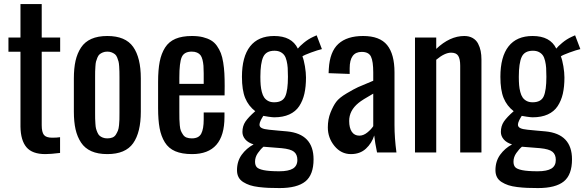

<svg xmlns="http://www.w3.org/2000/svg" viewBox="-20 -767 2940 966"><path d="M22.5 -506.8V-578.1H83V-746.6H189.9V-578.1H282.7V-506.8H189.9V-137.2Q189.9 -102.5 200.9 -88.4Q211.9 -74.2 242.7 -74.2Q265.6 -74.2 282.2 -76.7V2.4Q235.4 8.3 208 8.3Q142.1 8.3 113 -26.4Q84 -61 83 -129.9V-506.8Z M351.6 -205.1V-372.6Q351.6 -423.3 360.1 -461.2Q368.7 -499 387.7 -527.8Q406.7 -556.6 439.7 -571.3Q472.7 -585.9 520 -585.9Q611.3 -585.9 649.9 -531.2Q688.5 -476.6 688.5 -372.6V-205.1Q688.5 -101.1 649.9 -46.4Q611.3 8.3 520 8.3Q472.7 8.3 439.7 -6.3Q406.7 -21 387.7 -49.8Q368.7 -78.6 360.1 -116.5Q351.6 -154.3 351.6 -205.1ZM458.5 -198.2Q458.5 -179.7 458.7 -170.4Q459 -161.1 460 -145Q460.9 -128.9 463.1 -120.4Q465.3 -111.8 470 -100.8Q474.6 -89.8 481 -84.2Q487.3 -78.6 497.3 -74.7Q507.3 -70.8 520 -70.8Q534.7 -70.8 545.7 -75.2Q556.6 -79.6 563 -89.8Q569.3 -100.1 573.2 -109.6Q577.1 -119.1 578.9 -137Q580.6 -154.8 580.8 -165.8Q581.1 -176.8 581.1 -198.2V-379.4Q581.1 -397.9 580.8 -407.2Q580.6 -416.5 579.6 -432.6Q578.6 -448.7 576.4 -457.3Q574.2 -465.8 569.8 -477.1Q565.4 -488.3 558.8 -493.7Q552.2 -499 542.5 -503.2Q532.7 -507.3 520 -507.3Q507.3 -507.3 497.3 -503.2Q487.3 -499 481 -493.7Q474.6 -488.3 470 -477.1Q465.3 -465.8 463.1 -457.3Q460.9 -448.7 460 -432.6Q459 -416.5 458.7 -407.2Q458.5 -397.9 458.5 -379.4Z M775.4 -222.7V-355Q775.4 -415 783.4 -456.3Q791.5 -497.6 810.5 -527.6Q829.6 -557.6 863 -571.8Q896.5 -585.9 945.8 -585.9Q976.6 -585.9 1000.5 -580.1Q1024.4 -574.2 1041.7 -564Q1059.1 -553.7 1071.3 -536.4Q1083.5 -519 1091.1 -499.8Q1098.6 -480.5 1103 -452.9Q1107.4 -425.3 1108.9 -397.9Q1110.4 -370.6 1110.4 -334L1109.9 -287.1H882.3V-210Q882.3 -208 882.3 -203.6Q882.3 -179.2 882.6 -167.5Q882.8 -155.8 884.5 -137Q886.2 -118.2 890.1 -108.9Q894 -99.6 900.9 -89.4Q907.7 -79.1 918.7 -75Q929.7 -70.8 945.3 -70.8Q980 -70.8 992.4 -94.5Q1004.9 -118.2 1004.9 -166V-201.2H1109.4V-178.7Q1109.4 8.3 946.3 8.3Q895.5 8.3 861.8 -6.1Q828.1 -20.5 809.3 -51Q790.5 -81.5 783 -122.3Q775.4 -163.1 775.4 -222.7ZM882.3 -345.2H1004.9V-397.5Q1004.9 -420.4 1003.7 -436Q1002.4 -451.7 998.8 -466.3Q995.1 -481 988.8 -489.3Q982.4 -497.6 971.4 -502.4Q960.4 -507.3 944.8 -507.3Q906.7 -507.3 894.5 -480Q882.3 -452.6 882.3 -376.5Z M1172.4 89.4Q1172.4 44.4 1196 11.7Q1219.7 -21 1255.9 -40.5Q1228.5 -48.8 1214.1 -65.7Q1199.7 -82.5 1199.7 -103Q1199.7 -132.8 1214.8 -155.3Q1230 -177.7 1264.2 -207.5Q1230 -233.9 1213.6 -273.7Q1197.3 -313.5 1197.3 -380.4Q1197.3 -481.4 1238.3 -533.7Q1279.3 -585.9 1359.4 -585.9Q1447.8 -585.9 1478.5 -522.5Q1485.8 -532.7 1508.3 -551.5Q1530.8 -570.3 1556.6 -582L1573.2 -589.4L1599.6 -520Q1580.1 -515.6 1544.7 -502.7Q1509.3 -489.7 1501.5 -483.4Q1508.8 -465.8 1514.2 -433.8Q1519.5 -401.9 1519.5 -377Q1519.5 -331.1 1511.5 -295.7Q1503.4 -260.3 1485.4 -232.9Q1467.3 -205.6 1435.5 -191.2Q1403.8 -176.8 1359.4 -176.8Q1351.1 -176.8 1329.6 -179.9Q1308.1 -183.1 1304.7 -184.1Q1304.2 -183.1 1300.3 -176.8Q1296.4 -170.4 1294.9 -167.5Q1293.5 -164.6 1290.8 -158.9Q1288.1 -153.3 1286.9 -148.7Q1285.6 -144 1285.6 -139.6Q1285.6 -128.4 1297.1 -122.6Q1308.6 -116.7 1334 -114.3Q1336.4 -113.8 1379.6 -109.9Q1422.9 -106 1423.8 -106Q1557.6 -93.3 1557.6 34.7Q1557.6 112.3 1516.4 145.8Q1475.1 179.2 1386.7 179.2Q1355.5 179.2 1332 178.2Q1308.6 177.2 1282.2 174.1Q1255.9 170.9 1237.5 164.8Q1219.2 158.7 1203.6 148.9Q1188 139.2 1180.2 124.3Q1172.4 109.4 1172.4 89.4ZM1263.2 46.4Q1263.2 64 1271.5 73.7Q1279.8 83.5 1306.9 89.1Q1334 94.7 1385.3 94.7Q1431.6 94.7 1453.9 81.1Q1476.1 67.4 1476.1 37.6Q1476.1 10.3 1459.2 -3.4Q1442.4 -17.1 1397 -21.5L1305.7 -28.8Q1291.5 -17.1 1277.3 3.2Q1263.2 23.4 1263.2 46.4ZM1290 -380.4Q1290 -356.4 1291.5 -338.9Q1293 -321.3 1297.4 -304.2Q1301.8 -287.1 1309.3 -276.4Q1316.9 -265.6 1329.3 -259Q1341.8 -252.4 1359.4 -252.4Q1401.9 -252.4 1415.3 -282.5Q1428.7 -312.5 1428.7 -380.4Q1428.7 -407.2 1427.5 -425.3Q1426.3 -443.4 1422.1 -460.9Q1418 -478.5 1410.6 -488.8Q1403.3 -499 1390.9 -505.4Q1378.4 -511.7 1360.8 -511.7Q1318.8 -511.7 1304.4 -480.5Q1290 -449.2 1290 -380.4Z M1629.4 -126Q1629.4 -167 1642.8 -200.4Q1656.2 -233.9 1671.4 -254.4Q1686.5 -274.9 1723.9 -297.1Q1761.2 -319.3 1781.7 -328.6Q1802.2 -337.9 1853.5 -358.9Q1856.4 -360.4 1857.9 -360.8V-402.3Q1857.9 -458.5 1846.4 -482.2Q1835 -505.9 1799.8 -505.9Q1739.3 -505.9 1739.3 -423.8V-395L1633.3 -398.9Q1633.3 -407.7 1634.3 -420.4Q1639.2 -506.8 1682.6 -546.4Q1726.1 -585.9 1807.1 -585.9Q1890.6 -585.9 1927.7 -540.3Q1964.8 -494.6 1964.8 -402.8V-138.7Q1964.8 -73.2 1974.6 0H1877Q1866.7 -48.3 1862.8 -85.4Q1850.6 -46.4 1821 -19Q1791.5 8.3 1745.6 8.3Q1696.3 8.3 1662.8 -32.5Q1629.4 -73.2 1629.4 -126ZM1736.8 -158.7Q1736.8 -123.5 1750 -104Q1763.2 -84.5 1788.1 -84.5Q1808.6 -84.5 1828.4 -100.6Q1848.1 -116.7 1857.9 -132.3V-295.9Q1801.8 -264.2 1783.7 -249Q1736.8 -210.9 1736.8 -158.7Z M2067.9 0V-578.1H2174.8V-521Q2243.2 -585.9 2315.9 -585.9Q2340.3 -585.9 2358.2 -575.7Q2376 -565.4 2385.3 -547.6Q2394.5 -529.8 2398.4 -510.3Q2402.3 -490.7 2402.3 -467.8V0H2295.4V-436.5Q2295.4 -469.7 2285.6 -485.8Q2275.9 -502 2249.5 -502Q2217.3 -502 2174.8 -466.3V0Z M2472.7 89.4Q2472.7 44.4 2496.3 11.7Q2520 -21 2556.2 -40.5Q2528.8 -48.8 2514.4 -65.7Q2500 -82.5 2500 -103Q2500 -132.8 2515.1 -155.3Q2530.3 -177.7 2564.5 -207.5Q2530.3 -233.9 2513.9 -273.7Q2497.6 -313.5 2497.6 -380.4Q2497.6 -481.4 2538.6 -533.7Q2579.6 -585.9 2659.7 -585.9Q2748 -585.9 2778.8 -522.5Q2786.1 -532.7 2808.6 -551.5Q2831.1 -570.3 2856.9 -582L2873.5 -589.4L2899.9 -520Q2880.4 -515.6 2845 -502.7Q2809.6 -489.7 2801.8 -483.4Q2809.1 -465.8 2814.5 -433.8Q2819.8 -401.9 2819.8 -377Q2819.8 -331.1 2811.8 -295.7Q2803.7 -260.3 2785.6 -232.9Q2767.6 -205.6 2735.8 -191.2Q2704.1 -176.8 2659.7 -176.8Q2651.4 -176.8 2629.9 -179.9Q2608.4 -183.1 2605 -184.1Q2604.5 -183.1 2600.6 -176.8Q2596.7 -170.4 2595.2 -167.5Q2593.8 -164.6 2591.1 -158.9Q2588.4 -153.3 2587.2 -148.7Q2585.9 -144 2585.9 -139.6Q2585.9 -128.4 2597.4 -122.6Q2608.9 -116.7 2634.3 -114.3Q2636.7 -113.8 2679.9 -109.9Q2723.1 -106 2724.1 -106Q2857.9 -93.3 2857.9 34.7Q2857.9 112.3 2816.7 145.8Q2775.4 179.2 2687 179.2Q2655.8 179.2 2632.3 178.2Q2608.9 177.2 2582.5 174.1Q2556.2 170.9 2537.8 164.8Q2519.5 158.7 2503.9 148.9Q2488.3 139.2 2480.5 124.3Q2472.7 109.4 2472.7 89.4ZM2563.5 46.4Q2563.5 64 2571.8 73.7Q2580.1 83.5 2607.2 89.1Q2634.3 94.7 2685.5 94.7Q2731.9 94.7 2754.2 81.1Q2776.4 67.4 2776.4 37.6Q2776.4 10.3 2759.5 -3.4Q2742.7 -17.1 2697.3 -21.5L2606 -28.8Q2591.8 -17.1 2577.6 3.2Q2563.5 23.4 2563.5 46.4ZM2590.3 -380.4Q2590.3 -356.4 2591.8 -338.9Q2593.3 -321.3 2597.7 -304.2Q2602.1 -287.1 2609.6 -276.4Q2617.2 -265.6 2629.6 -259Q2642.1 -252.4 2659.7 -252.4Q2702.1 -252.4 2715.6 -282.5Q2729 -312.5 2729 -380.4Q2729 -407.2 2727.8 -425.3Q2726.6 -443.4 2722.4 -460.9Q2718.3 -478.5 2710.9 -488.8Q2703.6 -499 2691.2 -505.4Q2678.7 -511.7 2661.1 -511.7Q2619.1 -511.7 2604.7 -480.5Q2590.3 -449.2 2590.3 -380.4Z"/></svg>

Font: Oswald Regular
Style: Regular
Weight: 400
Designer: Vernon Adams
Foundry: Vernon Adams
Version: 3.0; ttfautohint (v0.95) -l 8 -r 50 -G 200 -x 0 -w "G" -W -c